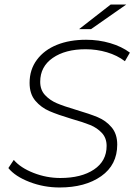

<svg xmlns="http://www.w3.org/2000/svg" viewBox="-20 -825 600 850"><path d="M17 -81 41 -117Q71 -82 128.5 -59.5Q186 -37 247 -37Q340 -37 396 -74.5Q452 -112 452 -179Q452 -214 431 -236.5Q410 -259 379.5 -271.5Q349 -284 296 -299Q236 -317 199 -333Q162 -349 136.5 -379Q111 -409 111 -458Q111 -517 143.5 -560.5Q176 -604 232 -626.5Q288 -649 361 -649Q417 -649 468 -634Q519 -619 555 -592L533 -554Q499 -580 453.5 -593.5Q408 -607 359 -607Q269 -607 213.5 -568.5Q158 -530 158 -463Q158 -427 179.5 -404Q201 -381 231.5 -368Q262 -355 316 -339Q377 -321 413 -306Q449 -291 474 -261.5Q499 -232 499 -185Q499 -95 428 -45Q357 5 244 5Q174 5 110.5 -19.5Q47 -44 17 -81ZM470 -805H539L383 -696H330Z"/></svg>

Font: Montserrat Ace
Style: Light Italic
Weight: 300
Italic angle: -11.3°
Designer: Julieta Ulanovsky
Foundry: Julieta Ulanovsky
Version: Version 1